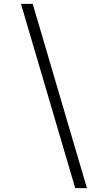

<svg xmlns="http://www.w3.org/2000/svg" viewBox="-20 -801 502 998"><path d="M371 177 89 -781H150L432 177Z"/></svg>

Font: Merriweather 60pt Light
Style: Italic
Weight: 300
Italic angle: -7.8°
Version: Version 2.101